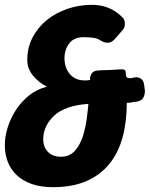

<svg xmlns="http://www.w3.org/2000/svg" viewBox="-60 -762 620 795"><path d="M445 -692Q457 -682 457 -665Q457 -664 456.5 -655Q456 -646 443 -632L413 -598Q401 -585 386 -585Q372 -585 357 -594Q343 -604 323 -606Q303 -608 286 -608Q246 -608 226.5 -582Q207 -556 207 -521Q207 -482 229 -455.5Q251 -429 291 -429H301Q303 -429 313 -431V-440Q318 -470 347 -470L356 -471Q374 -471 391 -472Q408 -473 426 -474L443 -475Q454 -475 457.5 -471Q461 -467 461 -456Q461 -445 465.5 -441.5Q470 -438 481 -438L495 -441Q497 -442 505 -442Q516 -442 525.5 -434.5Q535 -427 537 -410L540 -386Q540 -368 532.5 -356Q525 -344 505 -341L495 -340Q478 -336 465 -336Q465 -258 447.5 -193.5Q430 -129 392.5 -83Q355 -37 297.5 -12Q240 13 159 13Q108 13 70.5 -0.5Q33 -14 8.5 -37.5Q-16 -61 -28 -92.5Q-40 -124 -40 -161Q-40 -198 -27.5 -236.5Q-15 -275 7.5 -309Q30 -343 62 -368Q94 -393 134 -403Q101 -420 77 -448.5Q53 -477 53 -514Q53 -565 75 -607Q97 -649 134 -679Q171 -709 219.5 -725.5Q268 -742 321 -742Q395 -742 445 -692ZM192 -113Q228 -113 249.5 -137Q271 -161 283 -197Q294 -233 299 -270Q304 -307 306 -332Q209 -325 164 -283Q119 -240 119 -185Q119 -153 138.5 -133Q158 -113 192 -113Z"/></svg>

Font: Bangerz 2
Style: Regular
Weight: 400
Designer: vernon adams
Foundry: Vernon Adams
Version: Version 2.10;December 28, 2023;FontCreator 13.0.0.2683 64-bi